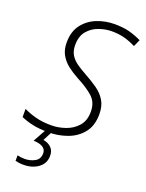

<svg xmlns="http://www.w3.org/2000/svg" viewBox="-175 -808 863 1133"><g transform="rotate(20 256.5 -242.0)"><path d="M193.4 9.8Q133.3 9.8 92.8 0.7Q52.2 -8.3 19 -22.9V-74.2Q52.2 -57.6 95.2 -46.1Q138.2 -34.7 193.8 -34.7Q238.3 -34.7 283 -50.3Q327.6 -65.9 357.2 -99.9Q386.7 -133.8 386.7 -189.9Q386.7 -248 349.6 -281.7Q312.5 -315.4 245.6 -350.1Q210.4 -369.1 180.2 -392.3Q149.9 -415.5 131.3 -447.8Q112.8 -480 112.8 -525.4Q112.8 -594.2 146.2 -638.2Q179.7 -682.1 232.2 -703.1Q284.7 -724.1 342.8 -724.1Q397.5 -724.1 436.5 -713.6Q475.6 -703.1 512.7 -685.1L493.2 -641.1Q458 -659.2 422.1 -668.9Q386.2 -678.7 341.8 -678.7Q302.2 -678.7 261.2 -664.3Q220.2 -649.9 192.6 -616.9Q165 -584 165 -528.8Q165 -491.2 180.7 -466.3Q196.3 -441.4 222.7 -423.1Q249 -404.8 281.2 -387.2Q326.2 -362.8 361.8 -337.6Q397.5 -312.5 418.2 -278.3Q439 -244.1 439 -192.9Q439 -121.1 403.3 -76.4Q367.7 -31.7 311.3 -11Q254.9 9.8 193.4 9.8ZM119.6 240.2Q104 240.2 91.1 238.5Q78.1 236.8 68.4 234.4V199.7Q88.9 205.1 114.7 205.1Q148.9 205.1 177.7 189.2Q206.5 173.3 206.5 137.2Q206.5 88.9 127.9 85.9L175.3 0H212.9L180.7 62Q210 66.4 230 85Q250 103.5 250 137.2Q250 184.6 212.4 212.4Q174.8 240.2 119.6 240.2Z"/></g></svg>

Font: Open Sans Light
Style: Italic
Weight: 300
Italic angle: -12°
Designer: Monotype Design Team
Foundry: Monotype Imaging Inc.
Version: Version 3.003; ttfautohint (v1.8.4)